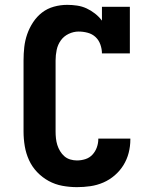

<svg xmlns="http://www.w3.org/2000/svg" viewBox="-20 -763 640 791"><path d="M297 8Q267 8 237 2.5Q207 -3 180.5 -17.5Q154 -32 133 -54Q112 -76 99.5 -103.5Q87 -131 82 -161Q77 -191 77 -221V-514Q77 -542 80 -569Q83 -596 92 -622Q101 -648 116.5 -671.5Q132 -695 153.5 -711.5Q175 -728 202 -735.5Q229 -743 257 -743Q277 -743 297.5 -740Q318 -737 336.5 -728.5Q355 -720 371.5 -707Q388 -694 400 -678V-735H515V-543H400Q400 -561 393.5 -579.5Q387 -598 373.5 -610.5Q360 -623 341.5 -628Q323 -633 304 -633Q283 -633 263 -623.5Q243 -614 230.5 -596.5Q218 -579 213.5 -557.5Q209 -536 209 -514V-221Q209 -207 210.5 -193Q212 -179 216 -166Q220 -153 227.5 -140.5Q235 -128 245.5 -119Q256 -110 269.5 -106Q283 -102 297 -102Q315 -102 332 -107.5Q349 -113 361 -126Q373 -139 379 -156Q385 -173 385 -190V-192H517V-188Q517 -160 510 -133Q503 -106 488.5 -82.5Q474 -59 452.5 -40.5Q431 -22 405.5 -11Q380 0 352.5 4Q325 8 297 8Z"/></svg>

Font: Iosevka HT Extrabold Extended
Style: Regular
Weight: 800
Width: 7
Monospace: yes
Designer: Belleve Invis
Foundry: Belleve Invis
Version: Version 32.3.0; ttfautohint (v1.8.4)